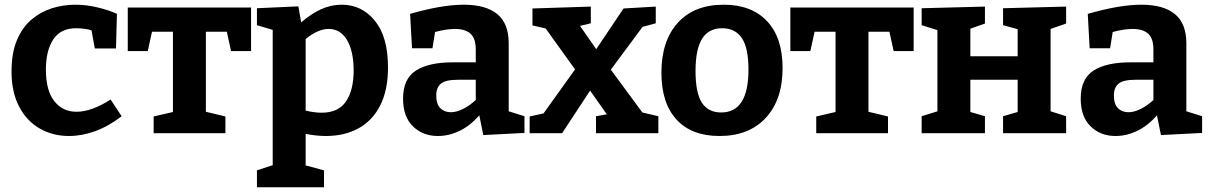

<svg xmlns="http://www.w3.org/2000/svg" viewBox="-20 -566 5141 816"><path d="M273 12Q204 12 148.5 -20Q93 -52 61 -113.5Q29 -175 29 -262Q29 -341 52 -395.5Q75 -450 114 -483Q153 -516 201 -531Q249 -546 300 -546Q348 -546 397 -534Q446 -522 477 -507L473 -360H383L369 -437Q354 -442 336 -444Q318 -446 303 -446Q238 -446 206.5 -398.5Q175 -351 175 -270Q175 -182 210.5 -136.5Q246 -91 305 -91Q369 -91 450 -143L497 -72Q441 -29 384.5 -8.5Q328 12 273 12Z M633 0V-71L715 -90V-431H626L608 -349H523V-534H1047V-349H962L944 -431H855V-91L938 -71V0Z M1072 230V158L1139 136V-439L1072 -459V-531L1248 -539L1260 -471Q1303 -508 1345 -527Q1387 -546 1432 -546Q1518 -546 1573.5 -477.5Q1629 -409 1629 -280Q1629 -183 1596 -118Q1563 -53 1503.5 -20.5Q1444 12 1365 12Q1325 12 1279 3V137L1357 158V230ZM1347 -87Q1418 -87 1450.5 -135Q1483 -183 1483 -266Q1483 -348 1455 -395.5Q1427 -443 1377 -443Q1331 -443 1279 -400V-96Q1316 -87 1347 -87Z M2034 8 2017 -76Q1979 -32 1933.5 -10Q1888 12 1841 12Q1777 12 1735 -29Q1693 -70 1693 -147Q1693 -231 1747.5 -266Q1802 -301 1903 -301H2002V-356Q2002 -403 1979.5 -423Q1957 -443 1914 -443Q1877 -443 1829 -430L1818 -361H1731L1723 -507Q1858 -546 1951 -546Q2045 -546 2093.5 -506Q2142 -466 2142 -382V-93L2209 -72V-1ZM1834 -161Q1834 -123 1851.5 -106Q1869 -89 1896 -89Q1920 -89 1948 -103Q1976 -117 2002 -141V-227H1926Q1874 -227 1854 -210.5Q1834 -194 1834 -161Z M2231 0V-71L2290 -84L2424 -271L2299 -445L2243 -458V-530L2491 -538V-467L2445 -456L2514 -357L2630 -530L2767 -538V-467L2711 -452L2576 -270L2710 -88L2778 -72V0H2513V-72L2559 -80L2488 -181L2369 0Z M3056 -546Q3174 -546 3240 -476Q3306 -406 3306 -277Q3306 -142 3234.5 -65Q3163 12 3038 12Q2919 12 2855 -58Q2791 -128 2791 -257Q2791 -392 2860.5 -469Q2930 -546 3056 -546ZM3049 -446Q2992 -446 2964 -401.5Q2936 -357 2936 -264Q2936 -171 2963 -129.5Q2990 -88 3045 -88Q3161 -88 3161 -270Q3161 -362 3133 -404Q3105 -446 3049 -446Z M3449 0V-71L3531 -90V-431H3442L3424 -349H3339V-534H3863V-349H3778L3760 -431H3671V-91L3754 -71V0Z M3897 0V-72L3964 -93V-438L3897 -459V-531L4166 -538V-466L4104 -444V-327H4305V-442L4243 -459V-531L4511 -538V-466L4445 -443V-93L4511 -72V0H4243V-72L4305 -90V-227H4104V-90L4166 -72V0Z M4914 8 4897 -76Q4859 -32 4813.5 -10Q4768 12 4721 12Q4657 12 4615 -29Q4573 -70 4573 -147Q4573 -231 4627.5 -266Q4682 -301 4783 -301H4882V-356Q4882 -403 4859.5 -423Q4837 -443 4794 -443Q4757 -443 4709 -430L4698 -361H4611L4603 -507Q4738 -546 4831 -546Q4925 -546 4973.5 -506Q5022 -466 5022 -382V-93L5089 -72V-1ZM4714 -161Q4714 -123 4731.5 -106Q4749 -89 4776 -89Q4800 -89 4828 -103Q4856 -117 4882 -141V-227H4806Q4754 -227 4734 -210.5Q4714 -194 4714 -161Z"/></svg>

Font: Bitter
Style: Bold
Weight: 700
Designer: Sol Matas, and Bitter project Authors
Foundry: Sol Matas
Version: Version 2.001